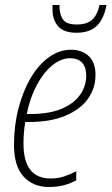

<svg xmlns="http://www.w3.org/2000/svg" viewBox="-20 -738 446 768"><path d="M175 10Q113 10 74.5 -31.5Q36 -73 36 -159Q36 -236 54 -305Q72 -374 103 -426.5Q134 -479 175.5 -509Q217 -539 264 -539Q308 -539 335 -513.5Q362 -488 362 -438Q362 -385 331.5 -342.5Q301 -300 241.5 -275Q182 -250 95 -250H81Q74 -210 74 -163Q74 -24 183 -24Q212 -24 237 -32.5Q262 -41 285 -53V-17Q265 -5 237 2.5Q209 10 175 10ZM102 -282Q177 -282 226.5 -303Q276 -324 300.5 -359Q325 -394 325 -436Q325 -468 309 -486.5Q293 -505 260 -505Q224 -505 189 -476.5Q154 -448 127 -397.5Q100 -347 87 -282ZM286 -607Q235 -607 212.5 -633Q190 -659 190 -699Q190 -710 190 -718H218Q217 -683 231 -661.5Q245 -640 287 -640Q327 -640 348 -658.5Q369 -677 378 -718H406Q396 -663 367.5 -635Q339 -607 286 -607Z"/></svg>

Font: Noto Sans Condensed ExtraLight
Style: Italic
Weight: 200
Width: 3
Italic angle: -12°
Designer: Monotype Design Team
Foundry: Monotype Imaging Inc.
Version: Version 2.013; ttfautohint (v1.8.4.7-5d5b)